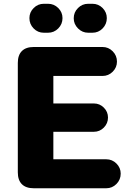

<svg xmlns="http://www.w3.org/2000/svg" viewBox="-20 -1006 697 1026"><path d="M137.2 -909.2Q137.2 -940.4 159.9 -963.1Q182.6 -985.8 213.9 -985.8H236.8Q268.6 -985.8 291.3 -963.1Q314 -940.4 314 -909.2Q314 -877 291.3 -854Q268.6 -831.1 236.8 -831.1H213.9Q182.1 -831.1 159.7 -854Q137.2 -877 137.2 -909.2ZM374 -908.2Q374 -940.4 396.7 -963.1Q419.4 -985.8 451.2 -985.8H474.1Q505.9 -985.8 528.3 -963.1Q550.8 -940.4 550.8 -909.2Q550.8 -877 528.3 -854Q505.9 -831.1 474.1 -831.1H451.2Q419.9 -831.1 397 -854Q374 -877 374 -908.2ZM75.2 -85V-669.9Q75.2 -711.4 96.9 -733.2Q118.7 -754.9 160.2 -754.9H527.8Q559.6 -754.9 582.3 -731.9Q605 -709 605 -676.8Q605 -645.5 582.3 -622.8Q559.6 -600.1 527.8 -600.1H265.1V-453.1H481.9Q512.7 -453.1 534.9 -430.9Q557.1 -408.7 557.1 -377.9Q557.1 -346.7 534.9 -324.2Q512.7 -301.8 481.9 -301.8H265.1V-154.8H547.9Q579.6 -154.8 602.3 -132.1Q625 -109.4 625 -78.1Q625 -45.9 602.3 -22.9Q579.6 0 547.9 0H160.2Q118.7 0 96.9 -21.7Q75.2 -43.5 75.2 -85Z"/></svg>

Font: Jellee Roman
Style: Bold
Weight: 700
Designer: Alfredo Marco Pradil
Foundry: Alfredo Marco Pradil and JAM Design
Version: Version 1.000